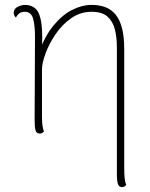

<svg xmlns="http://www.w3.org/2000/svg" viewBox="-20 -532 609 782"><path d="M478 230Q468 230 463.5 223.5Q459 217 457.5 205Q456 193 456 176V-338Q456 -381 447.5 -413.5Q439 -446 417 -465Q395 -484 353 -484Q307 -484 269.5 -457.5Q232 -431 205.5 -391.5Q179 -352 165 -313Q151 -274 151 -249V-56Q151 -31 153.5 -17.5Q156 -4 159 3Q156 7 152 9.5Q148 12 142 12Q128 12 124.5 -2Q121 -16 121 -41L122 -260Q122 -326 122.5 -376.5Q123 -427 115 -455.5Q107 -484 81 -484Q67 -484 58 -477Q49 -470 45 -460Q41 -464 38.5 -469Q36 -474 36 -480Q36 -496 51.5 -504Q67 -512 83 -512Q109 -512 126 -495.5Q143 -479 149 -434.5Q155 -390 149 -307L137 -313Q161 -383 197 -427Q233 -471 273.5 -491.5Q314 -512 353 -512Q384 -512 408.5 -503Q433 -494 450.5 -473Q468 -452 477 -417Q486 -382 486 -330V149Q486 163 486.5 177Q487 191 489 202.5Q491 214 494 221Q493 223 488.5 226.5Q484 230 478 230Z"/></svg>

Font: Arima Thin Thin
Style: Regular
Weight: 250
Version: Version 1.100